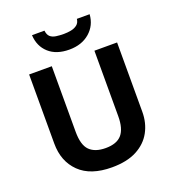

<svg xmlns="http://www.w3.org/2000/svg" viewBox="-165 -1065 1086 1202"><g transform="rotate(-20 378.0 -464.5)"><path d="M671 -252Q671 -178 638.5 -118.5Q606 -59 540.5 -24.5Q475 10 375 10Q233 10 159 -62.5Q85 -135 85 -254V-714H236V-277Q236 -189 272 -153Q308 -117 379 -117Q453 -117 486.5 -156Q520 -195 520 -278V-714H671ZM570 -939Q565 -866 512 -820Q459 -774 376 -774Q290 -774 240 -819Q190 -864 186 -939H269Q272 -911 286.5 -898Q301 -885 325 -881.5Q349 -878 377 -878Q401 -878 424.5 -882.5Q448 -887 465 -900Q482 -913 485 -939Z"/></g></svg>

Font: Noto Sans Bengali UI
Style: Bold
Weight: 700
Designer: Jelle Bosma - Monotype Design Team
Foundry: Monotype Imaging Inc.
Version: Version 2.003; ttfautohint (v1.8.4.7-5d5b)